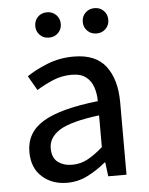

<svg xmlns="http://www.w3.org/2000/svg" viewBox="-52 -753 626 808"><g transform="rotate(-5 261.0 -349.0)"><path d="M199.7 12.2Q135.7 12.2 93.8 -25.6Q51.8 -63.5 51.8 -130.9Q51.8 -212.9 125 -257.1Q198.2 -301.3 357.4 -318.8Q357.4 -349.6 348.4 -377.2Q339.4 -404.8 317.6 -421.9Q295.9 -439 256.8 -439Q214.4 -439 176.8 -422.9Q139.2 -406.7 108.4 -387.7L73.2 -448.7Q109.4 -473.6 160.9 -494.1Q212.4 -514.6 272.5 -514.6Q365.2 -514.6 408 -458.3Q450.7 -401.9 450.7 -305.2V0H373.5L366.2 -59.1H363.3Q327.6 -29.3 286.6 -8.5Q245.6 12.2 199.7 12.2ZM227.1 -61.5Q262.2 -61.5 292.5 -77.9Q322.8 -94.2 357.4 -124.5V-258.8Q236.8 -243.7 189.7 -213.9Q142.6 -184.1 142.6 -138.7Q142.6 -97.7 167 -79.6Q191.4 -61.5 227.1 -61.5ZM176.3 -603Q152.8 -603 137.7 -618.4Q122.6 -633.8 122.6 -656.2Q122.6 -679.2 137.7 -694.6Q152.8 -710 176.3 -710Q199.7 -710 215.1 -694.6Q230.5 -679.2 230.5 -656.2Q230.5 -633.8 215.1 -618.4Q199.7 -603 176.3 -603ZM377.4 -603Q354 -603 338.6 -618.4Q323.2 -633.8 323.2 -656.2Q323.2 -679.2 338.6 -694.6Q354 -710 377.4 -710Q400.9 -710 416 -694.6Q431.2 -679.2 431.2 -656.2Q431.2 -633.8 416 -618.4Q400.9 -603 377.4 -603Z"/></g></svg>

Font: Akatab Medium
Style: Regular
Weight: 500
Designer: SIL Global
Foundry: SIL Global
Version: Version 4.100